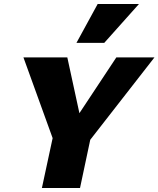

<svg xmlns="http://www.w3.org/2000/svg" viewBox="-20 -947 798 967"><path d="M412 -214 331 -303 566 -658H758ZM191 0 262 -330H453L383 0ZM255 -224 98 -658H319L396 -303ZM365 -731 472 -927H680L505 -731Z"/></svg>

Font: Ysabeau Infant Black
Style: Italic
Weight: 900
Italic angle: -12°
Designer: Christian Thalmann (Catharsis Fonts)
Version: Version 2.001;gftools[0.9.30]; featfreeze: ss01,ss02,lnum